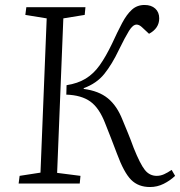

<svg xmlns="http://www.w3.org/2000/svg" viewBox="-20 -739 725 773"><path d="M248 -396Q293 -403 325 -422.5Q357 -442 381.5 -476.5Q406 -511 431 -563Q453 -611 471.5 -646Q490 -681 511 -700Q532 -719 562 -719Q589 -719 605 -704.5Q621 -690 621 -665Q621 -625 580 -603L551 -630Q540 -640 530 -640Q515 -640 499.5 -615Q484 -590 459 -539Q431 -480 400 -441.5Q369 -403 317 -384V-381Q378 -373 414.5 -343Q451 -313 473 -257Q485 -228 495.5 -202.5Q506 -177 518 -144Q544 -79 563 -55Q582 -31 611 -31Q626 -31 640.5 -37.5Q655 -44 671 -55L685 -31Q665 -12 639 1Q613 14 584 14Q537 14 508 -15Q479 -44 451 -120Q437 -156 426.5 -184Q416 -212 404 -241Q380 -304 344 -330Q308 -356 247 -358ZM168 -665 82 -679 86 -710H324L321 -679L235 -665L210 -43L304 -31L301 0H55L59 -31L143 -44Z"/></svg>

Font: Literata 36pt Light
Style: Italic
Weight: 300
Italic angle: -2°
Designer: Latin by Veronika Burian and Jose Scaglione. Greek by Irene Vlachou. Cyrillic by Vera Evstafieva
Foundry: TypeTogether
Version: Version 3.002